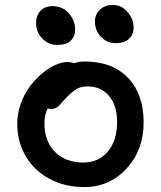

<svg xmlns="http://www.w3.org/2000/svg" viewBox="-20 -736 661 787"><path d="M453.1 -559.1Q418.5 -559.1 393.8 -585.2Q369.1 -611.3 369.1 -647.9Q369.1 -677.2 389.9 -696.5Q410.6 -715.8 440.9 -715.8Q479 -715.8 503.4 -686.3Q527.8 -656.7 527.8 -622.1Q527.8 -596.2 509.5 -577.6Q491.2 -559.1 453.1 -559.1ZM214.8 -551.8Q178.2 -551.8 153.1 -578.4Q127.9 -605 127.9 -641.1Q127.9 -672.4 146.2 -691.7Q164.6 -710.9 194.8 -710.9Q237.3 -710.9 262.7 -680.9Q288.1 -650.9 288.1 -615.2Q288.1 -586.9 270 -569.3Q252 -551.8 214.8 -551.8ZM325.2 30.8Q246.6 30.8 183.8 -2.4Q121.1 -35.6 85.9 -95Q50.8 -154.3 50.8 -229Q50.8 -270.5 64.9 -310.5Q79.1 -350.6 101.8 -380.9Q124.5 -411.1 151.9 -434.3Q179.2 -457.5 206.8 -469.7Q234.4 -481.9 256.8 -481.9Q270 -481.9 283.2 -477.1Q303.2 -483.9 327.1 -483.9Q440.4 -483.9 504.6 -417Q568.8 -350.1 568.8 -234.9Q568.8 -121.6 499 -45.4Q429.2 30.8 325.2 30.8ZM162.1 -231Q162.1 -157.2 205.3 -113.5Q248.5 -69.8 321.8 -69.8Q384.3 -69.8 422.1 -115Q460 -160.2 460 -235.8Q460 -303.2 427.2 -342.5Q394.5 -381.8 338.9 -381.8Q312.5 -381.8 294.9 -371.6Q277.3 -361.3 253.9 -337.9Q246.1 -330.1 235.8 -318.4Q225.6 -306.6 220.7 -301.8Q215.8 -296.9 207.8 -293Q199.7 -289.1 189.9 -289.1Q181.6 -289.1 175.8 -292Q162.1 -265.1 162.1 -231Z"/></svg>

Font: Shantell Sans Bouncy
Style: Regular
Weight: 500
Designer: Stephen Nixon, Anya Danilova, Shantell Martin
Foundry: Arrow Type
Version: Version 1.006;[9816181b4]